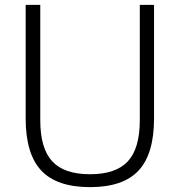

<svg xmlns="http://www.w3.org/2000/svg" viewBox="-20 -760 738 789"><path d="M350 9Q213.5 9 149.5 -59.2Q85.5 -127.5 85.5 -273V-740H145.5V-266Q145.5 -150.5 194.5 -97.2Q243.5 -44 350 -44Q456.5 -44 505.5 -97.2Q554.5 -150.5 554.5 -266V-740H613V-273Q613 -127.5 549.5 -59.2Q486 9 350 9Z"/></svg>

Font: Encode Sans Lt
Style: Regular
Weight: 300
Designer: Multiple Designers
Foundry: Impallari Type
Version: Version 3.002; ttfautohint (v1.8.3) -l 8 -r 50 -G 200 -x 14 